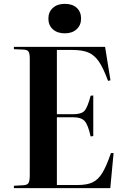

<svg xmlns="http://www.w3.org/2000/svg" viewBox="-20 -972 649 992"><path d="M314.9 -799.8Q276.4 -799.8 253.2 -820.6Q230 -841.3 230 -876Q230 -910.2 253.2 -931.2Q276.4 -952.1 314.9 -952.1Q354.5 -952.1 376.7 -931.4Q398.9 -910.6 398.9 -876Q398.9 -842.3 376 -821Q353 -799.8 314.9 -799.8ZM51.8 0V-12.2L103 -15.1Q121.6 -16.6 127.7 -27.3Q133.8 -38.1 133.8 -67.9V-669.9Q133.8 -695.8 127.2 -705.6Q120.6 -715.3 100.1 -715.8L51.8 -717.8V-730H522.9L550.8 -557.1L538.1 -554.2Q513.7 -621.1 490.5 -654.5Q467.3 -688 436.3 -700.9Q405.3 -713.9 353 -713.9H273.9V-381.8H356.9Q399.9 -381.8 416 -398.9Q432.1 -416 448.2 -477.1L461.9 -479V-269L448.2 -267.1Q435.1 -326.7 417.5 -346.4Q399.9 -366.2 356.9 -366.2H273.9V-16.1H380.9Q429.7 -16.1 458.5 -30Q487.3 -43.9 508.3 -77.9Q529.3 -111.8 553.2 -181.2H566.9L549.8 0Z"/></svg>

Font: Display Semibold
Style: Regular
Weight: 600
Designer: Latin by Veronika Burian and Jose Scaglione. Greek by Irene Vlachou. Cyrillic by Vera Evstafieva.
Foundry: TypeTogether
Version: Version 3.002